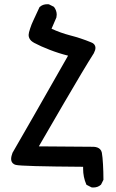

<svg xmlns="http://www.w3.org/2000/svg" viewBox="-20 -772 540 891"><path d="M365.7 10.7Q365.7 6.3 365.7 2Q78.6 0 53.2 -6.8Q44.9 -8.8 39.6 -14.2Q31.7 -22 31.7 -34.2Q31.7 -46.4 38.1 -63Q103.5 -175.3 295.9 -513.7Q252.9 -524.4 210.7 -540.8Q168.5 -557.1 140.1 -572.3Q130.9 -577.1 124.5 -583Q112.8 -594.7 112.8 -609.9Q112.8 -619.1 120.1 -640.6Q126 -659.2 135.7 -679.2L163.6 -739.3L165 -740.2Q178.7 -752.4 199.2 -752.4Q202.1 -752.4 207 -752L229.5 -740.7L231 -739.3Q243.2 -723.1 243.2 -703.6Q243.2 -697.8 241.7 -690.9L219.2 -638.7Q260.3 -619.6 305.2 -607.9Q355 -595.2 402.3 -575.7Q410.6 -572.8 415.5 -567.9Q422.9 -560.1 422.9 -549.8Q422.9 -539.6 416 -526.4Q416 -526.4 416 -525.9Q369.1 -452.1 275.9 -292L160.2 -92.8L415.5 -90.8Q434.6 -89.4 444.3 -79.6Q450.7 -73.2 452.6 -63.5Q456.1 -43.9 458 -9.3Q460 25.4 460 60.5V62.5L448.7 85L447.3 85.9Q433.6 98.1 413.1 98.1Q410.2 98.1 405.3 97.7L381.8 85.9L380.4 83.5Q365.7 49.8 365.7 10.7Z"/></svg>

Font: Bakudai
Style: Bold
Weight: 700
Version: Version 1.48